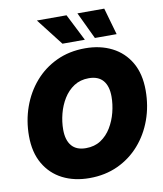

<svg xmlns="http://www.w3.org/2000/svg" viewBox="-101 -1029 951 1121"><g transform="rotate(-10 375.0 -468.5)"><path d="M338.9 11.7Q249 11.7 179.9 -23.4Q110.8 -58.6 71.5 -126.5Q32.2 -194.3 32.2 -291.5Q32.2 -381.8 61 -462.6Q89.8 -543.5 143.6 -605.7Q197.3 -668 273.2 -703.6Q349.1 -739.3 443.4 -739.3Q532.7 -739.3 601.8 -704.3Q670.9 -669.4 710.2 -601.8Q749.5 -534.2 749.5 -436Q749.5 -343.8 720.2 -262.7Q690.9 -181.6 636.7 -119.9Q582.5 -58.1 507.1 -23.2Q431.6 11.7 338.9 11.7ZM348.1 -164.1Q399.4 -164.1 436.8 -188.7Q474.1 -213.4 498.5 -253.9Q522.9 -294.4 534.9 -341.8Q546.9 -389.2 546.9 -434.6Q546.9 -497.1 518.6 -530.3Q490.2 -563.5 434.1 -563.5Q383.8 -563.5 346.4 -539.1Q309.1 -514.6 284.4 -474.6Q259.8 -434.6 247.6 -387.2Q235.4 -339.8 235.4 -293.5Q235.4 -231 263.7 -197.5Q292 -164.1 348.1 -164.1ZM318.4 -788.6 194.8 -947.8H370.6L451.2 -788.6ZM510.7 -788.6 435.1 -947.8H594.2L639.6 -788.6Z"/></g></svg>

Font: Inter Display Black
Style: Italic
Weight: 900
Italic angle: -9.39999°
Designer: Rasmus Andersson
Foundry: rsms
Version: Version 4.000;git-a52131595